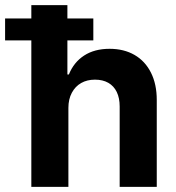

<svg xmlns="http://www.w3.org/2000/svg" viewBox="-65 -727 685 747"><path d="M201.1 0H56.9V-707H197.2V-437.3H203Q222 -484.7 262.3 -510.9Q302.6 -537.1 361.4 -537.1Q417.1 -537.1 458.5 -513.2Q499.8 -489.3 522.3 -444.4Q544.9 -399.5 544.9 -338V0H400.6V-312.8Q400.6 -345.5 389.3 -369Q378 -392.4 356.4 -404.8Q334.9 -417.1 304.5 -417.1Q273.9 -417.1 250.9 -404.1Q227.9 -391.1 214.5 -366.1Q201.1 -341.2 201.1 -307.3ZM-45.2 -655.2H298.1V-569.8H-45.2Z"/></svg>

Font: Pretendard Std Variable
Style: Regular
Weight: 400
Designer: Base glyphs from Inter by Rasmus Andersson; Hangeul glyphs from Noto Sans CJK(Source Han Sans) by Jang Soo-young and Kan
Foundry: Kil Hyung-jin
Version: Version 1.309;Glyphs 3.2 (3225)